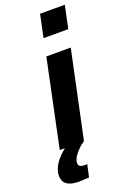

<svg xmlns="http://www.w3.org/2000/svg" viewBox="-226 -801 706 1058"><g transform="rotate(-20 126.5 -271.5)"><path d="M130 -610 158 -743H303L275 -610ZM3 0 110 -510H253L145 0ZM45 200Q9 200 -12 191Q-33 182 -41.5 167Q-50 152 -50 133Q-50 95 -23.5 58Q3 21 47 -10L144 0Q128 10 110.5 27Q93 44 80.5 63.5Q68 83 68 101Q68 112 75.5 118.5Q83 125 105 125Q107 125 109.5 125Q112 125 119 124L103 197Q91 198 74.5 199Q58 200 45 200Z"/></g></svg>

Font: Saira SemiCondensed
Style: Bold Italic
Weight: 700
Width: 4
Italic angle: -12°
Designer: Hector Gatti with collaboration of the Omnibus-Type team
Foundry: Omnibus-Type
Version: Version 1.101